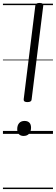

<svg xmlns="http://www.w3.org/2000/svg" viewBox="-20 -910 380 1305"><path d="M166 -216Q139 -216 141 -235L220 -871Q221 -881 228 -885.5Q235 -890 249 -890Q277 -890 274 -871L195 -235Q195 -226 188 -221Q181 -216 166 -216ZM140 14Q120 14 108.5 2Q97 -10 97 -32Q97 -58 110 -73Q123 -88 147 -88Q168 -88 179.5 -76.5Q191 -65 191 -42Q191 -17 178 -1.5Q165 14 140 14ZM0 365H340V375H0ZM0 -20H340V0H0ZM0 -505H340V-500H0ZM0 -885H340V-875H0Z"/></svg>

Font: Playwrite GB J Guides
Style: Italic
Weight: 400
Italic angle: -7.01216°
Designer: Veronika Burian, José Scaglione
Foundry: TypeTogether
Version: Version 1.003